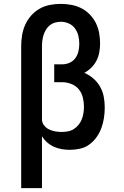

<svg xmlns="http://www.w3.org/2000/svg" viewBox="-20 -763 640 988"><path d="M89 205V-525Q89 -553 93.5 -581Q98 -609 109.5 -635Q121 -661 140 -682.5Q159 -704 183.5 -718Q208 -732 236 -737.5Q264 -743 293 -743Q320 -743 347 -738Q374 -733 398 -721Q422 -709 441.5 -689Q461 -669 473 -645Q485 -621 490 -594Q495 -567 495 -540Q495 -517 491 -494.5Q487 -472 477 -452Q467 -432 450.5 -415.5Q434 -399 414 -388Q440 -377 461 -358.5Q482 -340 495.5 -316Q509 -292 514 -264.5Q519 -237 519 -210Q519 -183 515 -156.5Q511 -130 502 -105Q493 -80 477.5 -58Q462 -36 440.5 -20Q419 -4 392.5 2Q366 8 340 8Q319 8 298 4.5Q277 1 258 -7.5Q239 -16 223 -30Q207 -44 196 -62V205ZM296 -84Q313 -84 329.5 -87Q346 -90 360 -99Q374 -108 384.5 -121Q395 -134 401 -149.5Q407 -165 409.5 -181.5Q412 -198 412 -214Q412 -238 406 -262Q400 -286 385 -304Q370 -322 347 -331Q324 -340 300 -340H259V-432H300Q320 -432 338 -440Q356 -448 367.5 -463.5Q379 -479 383.5 -498.5Q388 -518 388 -538Q388 -559 383 -579.5Q378 -600 365.5 -617Q353 -634 333.5 -642.5Q314 -651 293 -651Q278 -651 263.5 -647Q249 -643 237 -633.5Q225 -624 217 -611Q209 -598 204.5 -584Q200 -570 198 -555Q196 -540 196 -525V-150V-146Q197 -130 207.5 -117Q218 -104 232.5 -97Q247 -90 263.5 -87Q280 -84 296 -84Z"/></svg>

Font: Iosevka Curly Slab SmBdEx
Style: Regular
Weight: 600
Width: 7
Monospace: yes
Designer: Belleve Invis
Foundry: Belleve Invis
Version: Version 11.1.0; ttfautohint (v1.8.3)